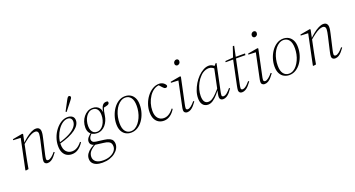

<svg xmlns="http://www.w3.org/2000/svg" viewBox="-55 -1501 4680 2533"><g transform="rotate(-20 2285.0 -234.0)"><path d="M72 6 66 0 156 -431 164 -422 51 -427 52 -441 192 -466 201 -458 177 -341 176 -335 148 -201Q137 -151 128.5 -102.5Q120 -54 110 0ZM376 12Q356 12 343 0.5Q330 -11 330 -30Q330 -44 332.5 -60.5Q335 -77 340 -97L387 -302Q392 -326 396.5 -349.5Q401 -373 401 -390Q401 -412 390 -423Q379 -434 361 -434Q337 -434 308.5 -421.5Q280 -409 244 -383Q208 -357 160 -316L158 -332H162Q199 -370 238 -401Q277 -432 314 -450.5Q351 -469 381 -469Q413 -469 428 -451.5Q443 -434 443 -405Q443 -382 439 -360.5Q435 -339 429 -313L381 -104Q378 -89 375 -73.5Q372 -58 372 -46Q372 -35 378.5 -29Q385 -23 396 -23Q417 -23 444.5 -44.5Q472 -66 499 -100L511 -91Q492 -64 471 -40Q450 -16 426.5 -2Q403 12 376 12Z M718 12Q680 12 648.5 -5Q617 -22 598.5 -59Q580 -96 580 -152Q580 -210 600 -266.5Q620 -323 655 -368.5Q690 -414 734 -441.5Q778 -469 826 -469Q867 -469 892.5 -449.5Q918 -430 918 -391Q918 -360 899.5 -329.5Q881 -299 843 -270.5Q805 -242 746 -216.5Q687 -191 606 -170L603 -186Q697 -212 758 -244Q819 -276 849.5 -313Q880 -350 880 -389Q880 -417 864 -433Q848 -449 821 -449Q784 -449 748.5 -424.5Q713 -400 684 -358Q655 -316 637.5 -265Q620 -214 620 -161Q620 -92 652 -57.5Q684 -23 733 -23Q761 -23 785.5 -33.5Q810 -44 831.5 -63Q853 -82 871 -105L882 -96Q867 -72 849 -52Q831 -32 810.5 -17.5Q790 -3 767 4.5Q744 12 718 12ZM828 -544Q840 -567 853 -591Q866 -615 878.5 -639Q891 -663 903 -685Q910 -698 915.5 -706.5Q921 -715 927 -719Q933 -723 940 -723Q948 -723 954.5 -717.5Q961 -712 961 -702Q961 -694 955 -684Q949 -674 937 -659Q922 -640 905.5 -619Q889 -598 872.5 -577.5Q856 -557 840 -536Z M1059 255Q1010 255 975.5 242.5Q941 230 922 205.5Q903 181 903 145Q903 107 924.5 76Q946 45 980.5 21.5Q1015 -2 1053 -16L1057 -7Q1003 21 973 54.5Q943 88 943 133Q943 176 977.5 202.5Q1012 229 1078 229Q1134 229 1176 211.5Q1218 194 1242 165Q1266 136 1266 100Q1266 77 1258 60Q1250 43 1228 31Q1206 19 1161 14L1052 0Q1048 0 1044 -1Q1040 -2 1035 -2V-4Q1008 -11 993 -27.5Q978 -44 978 -69Q978 -98 999.5 -124.5Q1021 -151 1056 -174V-179L1062 -167Q1036 -143 1024 -124Q1012 -105 1012 -86Q1012 -68 1025.5 -54Q1039 -40 1071 -36L1180 -22Q1228 -16 1255.5 -2Q1283 12 1293.5 33Q1304 54 1304 79Q1304 112 1287 143Q1270 174 1237.5 199.5Q1205 225 1159.5 240Q1114 255 1059 255ZM1125 -135Q1090 -135 1061.5 -149Q1033 -163 1017 -190.5Q1001 -218 1001 -259Q1001 -300 1014 -337.5Q1027 -375 1051 -405Q1075 -435 1107 -452.5Q1139 -470 1178 -470Q1209 -470 1234 -458.5Q1259 -447 1274.5 -423.5Q1290 -400 1293 -365L1290 -355Q1297 -409 1309.5 -436.5Q1322 -464 1338.5 -474.5Q1355 -485 1374 -485Q1380 -485 1386.5 -484Q1393 -483 1397 -481Q1400 -478 1401 -474Q1402 -470 1402 -466Q1402 -445 1377 -436Q1352 -427 1309 -420L1327 -433Q1323 -423 1317.5 -409Q1312 -395 1307.5 -374Q1303 -353 1298 -319Q1293 -284 1279 -251Q1265 -218 1243 -192Q1221 -166 1191 -150.5Q1161 -135 1125 -135ZM1128 -153Q1157 -153 1181 -168.5Q1205 -184 1222.5 -211Q1240 -238 1249.5 -271.5Q1259 -305 1259 -341Q1259 -397 1236 -424.5Q1213 -452 1174 -452Q1144 -452 1120 -436Q1096 -420 1078.5 -393.5Q1061 -367 1052 -333.5Q1043 -300 1043 -264Q1043 -228 1053.5 -203Q1064 -178 1083 -165.5Q1102 -153 1128 -153Z M1549 12Q1510 12 1476 -6Q1442 -24 1421.5 -62.5Q1401 -101 1401 -159Q1401 -216 1418.5 -271Q1436 -326 1467 -370.5Q1498 -415 1540.5 -442Q1583 -469 1633 -469Q1674 -469 1707 -450.5Q1740 -432 1760 -394Q1780 -356 1780 -297Q1780 -239 1763 -184Q1746 -129 1715 -84.5Q1684 -40 1641.5 -14Q1599 12 1549 12ZM1551 -7Q1584 -7 1612 -23.5Q1640 -40 1663 -69Q1686 -98 1703 -135Q1720 -172 1728.5 -214Q1737 -256 1737 -297Q1737 -375 1708 -412.5Q1679 -450 1631 -450Q1599 -450 1570 -433Q1541 -416 1518 -387.5Q1495 -359 1478.5 -321.5Q1462 -284 1453.5 -242Q1445 -200 1445 -158Q1445 -81 1474.5 -44Q1504 -7 1551 -7Z M2009 12Q1970 12 1937.5 -6Q1905 -24 1886 -62Q1867 -100 1867 -157Q1867 -216 1887 -272Q1907 -328 1941 -372Q1975 -416 2019 -442.5Q2063 -469 2113 -469Q2136 -469 2154.5 -460.5Q2173 -452 2186 -439Q2199 -426 2204 -411Q2204 -399 2196 -393Q2188 -387 2179 -387Q2167 -387 2157.5 -393.5Q2148 -400 2138 -412L2096 -458H2125V-452H2118Q2072 -452 2033.5 -426.5Q1995 -401 1967 -359Q1939 -317 1923.5 -266Q1908 -215 1908 -163Q1908 -93 1939.5 -57Q1971 -21 2022 -21Q2050 -21 2074.5 -32.5Q2099 -44 2120 -63Q2141 -82 2158 -105L2169 -96Q2155 -72 2137.5 -52Q2120 -32 2099.5 -17.5Q2079 -3 2056.5 4.5Q2034 12 2009 12Z M2290 -31Q2290 -44 2292.5 -60.5Q2295 -77 2300 -97L2370 -431L2378 -422L2265 -427L2267 -441L2407 -466L2416 -458L2341 -104Q2338 -89 2335 -74Q2332 -59 2332 -47Q2332 -35 2338.5 -29Q2345 -23 2356 -23Q2377 -23 2404 -44.5Q2431 -66 2459 -100L2471 -91Q2452 -64 2431 -40Q2410 -16 2386.5 -2Q2363 12 2335 12Q2317 12 2303.5 0.5Q2290 -11 2290 -31ZM2425 -614Q2412 -614 2402.5 -623Q2393 -632 2393 -647Q2393 -667 2406 -679.5Q2419 -692 2435 -692Q2449 -692 2458 -683.5Q2467 -675 2467 -660Q2467 -639 2453.5 -626.5Q2440 -614 2425 -614Z M2628 12Q2604 12 2581.5 0Q2559 -12 2545 -39.5Q2531 -67 2531 -113Q2531 -161 2547.5 -210.5Q2564 -260 2592 -306.5Q2620 -353 2655.5 -389Q2691 -425 2731 -447Q2771 -469 2810 -469Q2827 -469 2843.5 -463Q2860 -457 2874 -445.5Q2888 -434 2897 -418L2882 -395Q2868 -413 2846 -425.5Q2824 -438 2797 -438Q2775 -438 2753.5 -430.5Q2732 -423 2712.5 -410.5Q2693 -398 2676 -379Q2645 -348 2621.5 -305Q2598 -262 2586 -216Q2574 -170 2574 -129Q2574 -74 2592.5 -48Q2611 -22 2644 -22Q2673 -22 2701 -39.5Q2729 -57 2761.5 -90.5Q2794 -124 2832 -170L2839 -163H2837Q2805 -116 2770.5 -76Q2736 -36 2700.5 -12Q2665 12 2628 12ZM2839 12Q2819 12 2806 0Q2793 -12 2793 -33Q2793 -43 2794 -53.5Q2795 -64 2798.5 -80.5Q2802 -97 2808 -126L2809 -131L2871 -429L2874 -432L2911 -471L2919 -465L2843 -103Q2840 -88 2837 -72.5Q2834 -57 2834 -43Q2834 -34 2841 -28.5Q2848 -23 2858 -23Q2881 -23 2908 -45Q2935 -67 2962 -101L2973 -91Q2955 -64 2934.5 -40Q2914 -16 2890 -2Q2866 12 2839 12Z M3036 -435 3038 -451 3160 -461V-457H3316L3313 -434L3160 -435H3158ZM3105 12Q3085 12 3073 0Q3061 -12 3061 -32Q3061 -44 3064 -60.5Q3067 -77 3071 -98L3143 -443L3197 -602H3216L3112 -103Q3109 -88 3106 -73Q3103 -58 3103 -45Q3103 -35 3109 -29Q3115 -23 3124 -23Q3140 -23 3157 -32.5Q3174 -42 3193 -60Q3212 -78 3230 -100L3242 -91Q3223 -64 3201.5 -40Q3180 -16 3156 -2Q3132 12 3105 12Z M3377 -31Q3377 -44 3379.5 -60.5Q3382 -77 3387 -97L3457 -431L3465 -422L3352 -427L3354 -441L3494 -466L3503 -458L3428 -104Q3425 -89 3422 -74Q3419 -59 3419 -47Q3419 -35 3425.5 -29Q3432 -23 3443 -23Q3464 -23 3491 -44.5Q3518 -66 3546 -100L3558 -91Q3539 -64 3518 -40Q3497 -16 3473.5 -2Q3450 12 3422 12Q3404 12 3390.5 0.5Q3377 -11 3377 -31ZM3512 -614Q3499 -614 3489.5 -623Q3480 -632 3480 -647Q3480 -667 3493 -679.5Q3506 -692 3522 -692Q3536 -692 3545 -683.5Q3554 -675 3554 -660Q3554 -639 3540.5 -626.5Q3527 -614 3512 -614Z M3770 12Q3731 12 3697 -6Q3663 -24 3642.5 -62.5Q3622 -101 3622 -159Q3622 -216 3639.5 -271Q3657 -326 3688 -370.5Q3719 -415 3761.5 -442Q3804 -469 3854 -469Q3895 -469 3928 -450.5Q3961 -432 3981 -394Q4001 -356 4001 -297Q4001 -239 3984 -184Q3967 -129 3936 -84.5Q3905 -40 3862.5 -14Q3820 12 3770 12ZM3772 -7Q3805 -7 3833 -23.5Q3861 -40 3884 -69Q3907 -98 3924 -135Q3941 -172 3949.5 -214Q3958 -256 3958 -297Q3958 -375 3929 -412.5Q3900 -450 3852 -450Q3820 -450 3791 -433Q3762 -416 3739 -387.5Q3716 -359 3699.5 -321.5Q3683 -284 3674.5 -242Q3666 -200 3666 -158Q3666 -81 3695.5 -44Q3725 -7 3772 -7Z M4108 6 4102 0 4192 -431 4200 -422 4087 -427 4088 -441 4228 -466 4237 -458 4213 -341 4212 -335 4184 -201Q4173 -151 4164.5 -102.5Q4156 -54 4146 0ZM4412 12Q4392 12 4379 0.5Q4366 -11 4366 -30Q4366 -44 4368.5 -60.5Q4371 -77 4376 -97L4423 -302Q4428 -326 4432.5 -349.5Q4437 -373 4437 -390Q4437 -412 4426 -423Q4415 -434 4397 -434Q4373 -434 4344.5 -421.5Q4316 -409 4280 -383Q4244 -357 4196 -316L4194 -332H4198Q4235 -370 4274 -401Q4313 -432 4350 -450.5Q4387 -469 4417 -469Q4449 -469 4464 -451.5Q4479 -434 4479 -405Q4479 -382 4475 -360.5Q4471 -339 4465 -313L4417 -104Q4414 -89 4411 -73.5Q4408 -58 4408 -46Q4408 -35 4414.5 -29Q4421 -23 4432 -23Q4453 -23 4480.5 -44.5Q4508 -66 4535 -100L4547 -91Q4528 -64 4507 -40Q4486 -16 4462.5 -2Q4439 12 4412 12Z"/></g></svg>

Font: Source Serif 4 48pt Light
Style: Italic
Weight: 300
Italic angle: -12°
Designer: Frank Grießhammer
Foundry: Adobe Systems Incorporated
Version: Version 4.004;hotconv 1.0.116;makeotfexe 2.5.65601